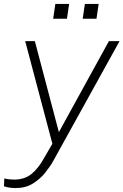

<svg xmlns="http://www.w3.org/2000/svg" viewBox="-61 -735 627 975"><path d="M19 220Q6 220 -10.5 218Q-27 216 -41 211L-39 171Q-24 175 -10 176Q4 177 14 177Q64 176 97.5 149.5Q131 123 159 74L205 -5L67 -526H116L238 -64L492 -526H546L209 83Q194 110 168.5 142Q143 174 106 197Q69 220 19 220ZM209 -640 220 -715H290L279 -640ZM359 -640 370 -715H440L429 -640Z"/></svg>

Font: Plus Jakarta Sans ExtraLight
Style: Italic
Weight: 200
Italic angle: -8°
Designer: Gumpita Rahayu
Foundry: Tokotype
Version: Version 2.071; ttfautohint (v1.8.4.7-5d5b);gftools[0.9.29]